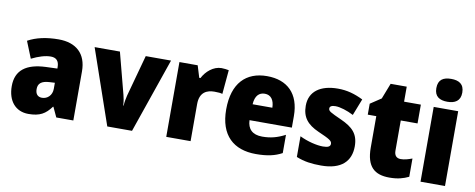

<svg xmlns="http://www.w3.org/2000/svg" viewBox="-66 -1082 3458 1398"><g transform="rotate(10 1663.0 -383.0)"><path d="M310 -563C219 -563 144 -546 84 -513L134 -389C186 -415 235 -430 275 -430C314 -430 337 -410 337 -362V-352L252 -349C109 -343 32 -287 32 -169C32 -59 91 10 186 10C270 10 311 -15 354 -73H357L391 0H517V-363C517 -494 439 -563 310 -563ZM299 -245 337 -247V-202C337 -155 304 -123 263 -123C233 -123 214 -141 214 -179C214 -220 238 -242 299 -245Z M768 0H951L1142 -553H955L871 -246C866 -224 860 -196 859 -170H856C855 -198 849 -230 844 -247L764 -553H577Z M1514 -563C1454 -563 1401 -516 1375 -465H1366L1339 -553H1204V0H1384V-274C1384 -364 1439 -385 1493 -385C1522 -385 1539 -383 1552 -379L1568 -557C1553 -560 1532 -563 1514 -563Z M1851 -563C1696 -563 1599 -467 1599 -273C1599 -81 1703 10 1868 10C1952 10 2008 -3 2060 -31V-166C2002 -136 1953 -123 1891 -123C1818 -123 1782 -161 1780 -225H2093V-310C2093 -476 2001 -563 1851 -563ZM1857 -434C1902 -434 1927 -400 1928 -343H1782C1786 -408 1816 -434 1857 -434Z M2568 -170C2568 -263 2522 -306 2436 -345C2352 -383 2337 -390 2337 -410C2337 -426 2352 -434 2379 -434C2414 -434 2468 -417 2514 -393L2562 -516C2499 -547 2442 -563 2375 -563C2246 -563 2165 -506 2165 -400C2165 -314 2206 -266 2289 -229C2376 -191 2394 -180 2394 -158C2394 -138 2377 -129 2339 -129C2294 -129 2225 -145 2166 -174V-21C2225 3 2280 10 2350 10C2500 10 2568 -60 2568 -170Z M2913 -137C2882 -137 2865 -155 2865 -191V-414H2989V-553H2865V-664H2746L2701 -548L2621 -495V-414H2684V-182C2684 -39 2746 10 2855 10C2917 10 2957 -2 2997 -21V-156C2967 -145 2941 -137 2913 -137Z M3175 -776C3117 -776 3079 -755 3079 -691C3079 -629 3118 -607 3175 -607C3230 -607 3271 -629 3271 -691C3271 -755 3231 -776 3175 -776ZM3265 -553H3084V0H3265Z"/></g></svg>

Font: Noto Sans Arabic SemCond Blk
Style: Regular
Weight: 900
Width: 4
Designer: Monotype Design Team, Nadine Chahine, Nizar Qandah and Khaled Hosny
Foundry: Monotype Imaging Inc.
Version: Version 2.012